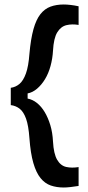

<svg xmlns="http://www.w3.org/2000/svg" viewBox="-20 -706 393 855"><path d="M28 -238V-315Q50 -318 67 -332.5Q84 -347 95.5 -379Q107 -411 111 -466Q117 -533 129 -576Q141 -619 160 -643Q179 -667 205 -676.5Q231 -686 264 -686Q277 -686 294.5 -684Q312 -682 330 -678V-595Q301 -600 276 -594Q251 -588 235 -562Q219 -536 216 -480Q214 -445 205 -412Q196 -379 180.5 -353.5Q165 -328 145 -311Q125 -294 103 -290V-267Q125 -263 144.5 -247.5Q164 -232 179 -207Q194 -182 204 -149Q214 -116 216 -76Q219 -21 234.5 5.5Q250 32 275 37.5Q300 43 330 38V122Q312 125 294 127Q276 129 264 129Q232 129 206 120Q180 111 160.5 87Q141 63 128.5 20Q116 -23 111 -91Q107 -147 96 -177.5Q85 -208 68 -221.5Q51 -235 28 -238Z"/></svg>

Font: Bricolage Grotesque 96pt ExtraBold Medium
Style: Regular
Weight: 500
Version: Version 1.001;gftools[0.9.33.dev8+g029e19f]